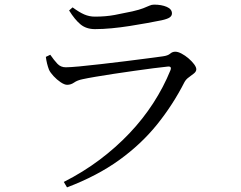

<svg xmlns="http://www.w3.org/2000/svg" viewBox="-20 -764 1040 830"><path d="M255.8 22.5Q339.3 -19.8 410.3 -73.1Q481.3 -126.4 539.8 -188.1Q598.2 -249.7 642.6 -318.4Q687 -387 716.7 -460Q724 -478.5 704.9 -476.2Q680.2 -473.8 642.4 -468.9Q604.5 -464 560.2 -457.7Q515.9 -451.4 472.6 -444.9Q429.3 -438.3 393.3 -432.2Q357.4 -426.1 337 -421.6Q314.2 -417 300.4 -407.2Q286.5 -397.4 270.3 -397.4Q258.7 -397.4 242.1 -408.6Q225.5 -419.8 211.6 -434.9Q197.6 -450.1 191.9 -462.3Q186.9 -475.2 183.5 -489.1Q180.1 -503 178.2 -518.1L197.3 -527.3Q213.6 -503.7 228.1 -488.4Q242.5 -473.1 264.3 -473.1Q281.5 -473.1 323 -476.9Q364.5 -480.7 417 -486.9Q469.5 -493.1 522.9 -499.5Q576.3 -505.9 619.8 -511.9Q663.2 -517.9 684.1 -520.5Q705.6 -523.4 715.4 -531.9Q725.2 -540.5 737.8 -540.5Q749.5 -540.5 764.9 -532.3Q780.4 -524.1 794.8 -511.8Q809.2 -499.4 818.9 -486.6Q828.6 -473.7 828.6 -464.4Q828.6 -455 818.6 -446.7Q808.7 -438.4 796.6 -430Q784.5 -421.7 777.6 -409.3Q727.9 -311.5 659.1 -226Q590.3 -140.6 495.1 -72Q399.9 -3.4 269.7 46ZM390.7 -638.1Q352.9 -638.1 328.2 -658.5Q303.5 -678.9 278.7 -718.8L293.8 -732.1Q322.7 -710.8 344.4 -701.5Q366.1 -692.1 390.3 -692.1Q437.1 -692.1 476.1 -699.4Q515.1 -706.7 552.5 -714.9Q582.6 -721.9 599 -728.3Q615.4 -734.7 625.4 -739.3Q635.3 -744 645.9 -744Q678.2 -744 700.8 -734.3Q723.3 -724.6 723.3 -706Q723.3 -695.3 713.1 -688.4Q702.9 -681.6 678.9 -676.4Q651.1 -670.7 615.8 -664.3Q580.5 -657.9 541.2 -651.7Q501.9 -645.5 463.1 -641.8Q424.3 -638.1 390.7 -638.1Z"/></svg>

Font: Noto Serif KR ExtraLight
Style: Regular
Weight: 200
Designer: Ryoko NISHIZUKA 西塚涼子 (kana & ideographs); Frank Grießhammer (Latin, Greek & Cyrillic); Wenlong ZHANG 张文龙 (bopomofo); San
Foundry: Adobe
Version: Version 2.002-H1;hotconv 1.1.0;makeotfexe 2.6.0